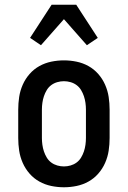

<svg xmlns="http://www.w3.org/2000/svg" viewBox="-20 -783 540 811"><path d="M250 8Q223 8 196.5 2.5Q170 -3 146.5 -16Q123 -29 105 -49.5Q87 -70 76 -95Q65 -120 61 -146.5Q57 -173 57 -200V-320Q57 -347 61 -373.5Q65 -400 76 -425Q87 -450 105 -470.5Q123 -491 146.5 -504Q170 -517 196.5 -522.5Q223 -528 250 -528Q277 -528 303.5 -522.5Q330 -517 353.5 -504Q377 -491 395 -470.5Q413 -450 424 -425Q435 -400 439 -373.5Q443 -347 443 -320V-200Q443 -173 439 -146.5Q435 -120 424 -95Q413 -70 395 -49.5Q377 -29 353.5 -16Q330 -3 303.5 2.5Q277 8 250 8ZM250 -80Q264 -80 278 -84Q292 -88 303.5 -96.5Q315 -105 322.5 -117.5Q330 -130 334.5 -143.5Q339 -157 341 -171.5Q343 -186 343 -200V-320Q343 -334 341 -348.5Q339 -363 334.5 -376.5Q330 -390 322.5 -402.5Q315 -415 303.5 -423.5Q292 -432 278 -436Q264 -440 250 -440Q236 -440 222 -436Q208 -432 196.5 -423.5Q185 -415 177.5 -402.5Q170 -390 165.5 -376.5Q161 -363 159 -348.5Q157 -334 157 -320V-200Q157 -186 159 -171.5Q161 -157 165.5 -143.5Q170 -130 177.5 -117.5Q185 -105 196.5 -96.5Q208 -88 222 -84Q236 -80 250 -80ZM153 -592 107 -623 198 -763H302L393 -623L347 -592L250 -702Z"/></svg>

Font: Iosevka Curly Slab Semibold
Style: Regular
Weight: 600
Monospace: yes
Designer: Belleve Invis
Foundry: Belleve Invis
Version: Version 22.1.2; ttfautohint (v1.8.4)